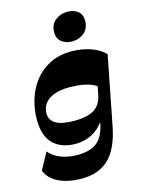

<svg xmlns="http://www.w3.org/2000/svg" viewBox="-176 -895 888 1189"><g transform="rotate(-15 267.5 -300.5)"><path d="M198 210Q108.5 210 48.3 179.9Q-12 149.7 -30 97.7L28.5 -9Q56.7 25.3 103.7 43.5Q150.7 61.8 208.3 61.8Q263 61.8 300.5 46.8Q338 31.8 361 -1.4Q384 -34.5 394 -86.5L406 -149L476.3 -508.2L550.2 -493.5L464 -53.5Q437 84 372.1 147Q307.2 210 198 210ZM216.5 -7.7Q126.8 -7.7 74.9 -56.9Q23 -106 21.5 -209Q20.8 -275.2 39.5 -339.2Q58.3 -403.2 97.5 -454.7Q136.8 -506.2 196.8 -537.1Q256.8 -568 339 -568Q399 -568 456 -549.5Q513 -531 550.2 -493.5L452 -305.8Q438.8 -320.3 414.5 -331.4Q390.3 -342.5 353.8 -349.4Q317.3 -356.3 266.3 -356.3Q207.8 -356.3 168 -340.9Q128.3 -325.5 108.6 -298.3Q89 -271 89 -235.2Q89 -193.5 126.1 -170.6Q163.2 -147.7 245.7 -147.7Q296 -147.7 333.5 -158Q371 -168.2 394.9 -193.1Q418.8 -218 427.8 -261L429.3 -163.5Q408.5 -106.2 374.1 -72Q339.8 -37.7 299 -22.7Q258.3 -7.7 216.5 -7.7ZM358.3 -626Q319 -626 292 -647.3Q265 -668.5 265 -708.8Q265 -758.2 298.5 -784.9Q332 -811.5 376.3 -811.5Q417 -811.5 443.1 -790.9Q469.2 -770.2 469.2 -730.8Q469.2 -680.5 436.7 -653.3Q404.2 -626 358.3 -626Z"/></g></svg>

Font: Savate ExtraLight
Style: Italic
Weight: 200
Italic angle: -11°
Designer: Max Esnée
Foundry: Plomb Type
Version: Version 2.000